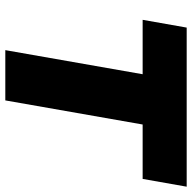

<svg xmlns="http://www.w3.org/2000/svg" viewBox="-20 -720 740 741"><g transform="rotate(90 350.5 -350.0)"><path d="M461 -530H671L701 -700H87L57 -530H267L174 0H368Z"/></g></svg>

Font: Geom Black
Style: Bold Italic
Weight: 900
Italic angle: -10°
Version: Version 1.102